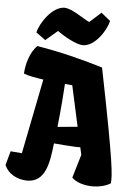

<svg xmlns="http://www.w3.org/2000/svg" viewBox="-64 -1033 749 1090"><g transform="rotate(5 310.5 -488.0)"><path d="M2.9 -68.4C21.5 -20 75.2 8.8 129.9 9.8C238.3 11.2 253.4 -104 266.1 -213.9C307.6 -210 357.4 -207 390.6 -205.1H417L426.3 -162.6L386.7 -29.8C410.2 -4.9 458 10.3 508.3 9.8C543 9.3 578.6 1.5 607.9 -16.6C610.8 -66.4 611.8 -112.3 500.5 -667C378.4 -704.1 254.4 -734.9 124.5 -756.3C84 -719.7 63.5 -644 62 -593.8C87.4 -584 128.9 -576.2 174.3 -569.8L89.4 -142.6L24.9 -147.9ZM277.8 -309.1C289.1 -410.2 296.4 -512.7 298.8 -555.7L340.8 -551.8L391.6 -319.8ZM165.5 -793.9 233.9 -852.1C267.6 -826.2 342.3 -783.7 380.4 -783.7C449.7 -783.7 511.2 -880.9 522.9 -934.1L470.7 -976.6L405.3 -918C369.1 -933.6 301.8 -986.3 258.8 -986.3C189.5 -986.3 123.5 -886.2 111.8 -833Z"/></g></svg>

Font: Fruktur
Style: Regular
Weight: 400
Designer: Viktoriya Grabowska
Foundry: Viktoriya Grabowska
Version: Version 1.002